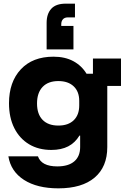

<svg xmlns="http://www.w3.org/2000/svg" viewBox="-20 -820 698 1050"><path d="M299.2 210Q183.3 210 111.2 163.8Q39.2 117.5 25.8 35H187.5Q206.7 90 293.3 90Q354.2 90 386.2 62.5Q418.3 35 418.3 -15.8V-78.3H414.2Q390.8 -39.2 352.9 -19.6Q315 0 260.8 0Q190.8 0 138.8 -31.2Q86.7 -62.5 57.9 -120Q29.2 -177.5 29.2 -255Q29.2 -371.7 93.8 -440.8Q158.3 -510 272.5 -510Q335.8 -510 381.2 -485.4Q426.7 -460.8 453.3 -416.7H488.3V-500H641.7V-350H566.7V-15.8Q566.7 92.5 497.5 151.2Q428.3 210 299.2 210ZM299.2 -133.3Q353.3 -133.3 383.3 -162.5Q413.3 -191.7 413.3 -243.3V-268.3Q413.3 -319.2 382.9 -347.9Q352.5 -376.7 299.2 -376.7Q243.3 -376.7 212.9 -344.6Q182.5 -312.5 182.5 -254.2Q182.5 -195.8 212.9 -164.6Q243.3 -133.3 299.2 -133.3ZM235 -550V-695Q235 -744.2 260.4 -772.1Q285.8 -800 339.2 -800H390V-725H352.5Q333.3 -725 324.2 -714.6Q315 -704.2 315 -687.5V-678.3H381.7V-550Z"/></svg>

Font: Funnel Display ExtraBold
Style: Regular
Weight: 800
Designer: NORD ID, Kristian Moeller
Foundry: Dicotype
Version: Version 1.000